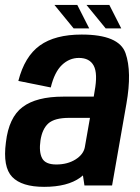

<svg xmlns="http://www.w3.org/2000/svg" viewBox="-21 -738 559 764"><path d="M315 0 309 -40Q304 -36 298.5 -31.5Q247.5 5.5 154.5 5.5Q65.5 5.5 27.5 -34Q-10.5 -73.5 2.5 -171.5Q14 -271 69 -312.2Q124 -353.5 230.5 -353.5H352L355.5 -375Q368.5 -445.5 352 -476.5Q335.5 -507.5 293 -507.5Q255 -507.5 225.5 -479.5Q196 -451.5 181 -390L52 -416Q77 -513.5 137.5 -557Q198 -600.5 304 -600.5Q452.5 -600.5 478.5 -526.5Q504.5 -452.5 482 -325L425 0ZM316.5 -152 337 -269H254.5Q196 -269 171.5 -247Q147 -225 140 -179Q133.5 -133.5 146.5 -108.5Q159.5 -83.5 203 -83.5Q247.5 -83.5 279.5 -103.5Q311 -123.5 316.5 -152ZM399.5 -625 323 -718.5H414L461.5 -625ZM272 -625 195.5 -718.5H286.5L334 -625Z"/></svg>

Font: Anybody SemiBold
Style: Italic
Weight: 600
Italic angle: -10°
Designer: Tyler Finck
Foundry: Etcetera Type Company
Version: Version 1.010; ttfautohint (v1.8.3) -l 8 -r 50 -G 200 -x 14 